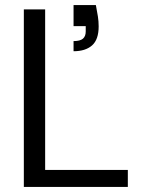

<svg xmlns="http://www.w3.org/2000/svg" viewBox="-20 -737 565 757"><path d="M74 0V-700H158V-67H484V0ZM270 -535V-575Q296 -575 307 -584.5Q318 -594 318 -613V-634H270V-717H358Q363 -691 366 -672Q369 -653 369 -633Q369 -581 343 -558Q317 -535 270 -535Z"/></svg>

Font: DM Sans 24pt
Style: Regular
Weight: 400
Designer: Colophon Foundry, Jonny Pinhorn
Foundry: Colophon Foundry
Version: Version 4.004;gftools[0.9.30]